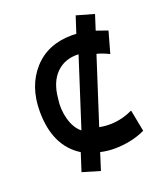

<svg xmlns="http://www.w3.org/2000/svg" viewBox="-136 -715 761 905"><g transform="rotate(-20 245.0 -263.0)"><path d="M308 25Q274 25 240 17L213 102L125 76L154 -14Q38 -86 38 -260Q38 -386 109.5 -466Q181 -546 303 -546Q306 -546 314 -545.5Q322 -545 325 -545L352 -628L440 -603L416 -528Q463 -512 473 -508L443 -401Q405 -419 382 -424L276 -95Q305 -89 337 -90Q391 -92 444 -117L465 -8Q395 25 308 25ZM140 -288Q132 -235 146 -185Q160 -135 192 -109L302 -451Q233 -454 190 -411Q147 -368 140 -288Z"/></g></svg>

Font: Repo
Style: DemiBold
Weight: 600
Designer: Stefan Peev
Foundry: Context Ltd
Version: Version 001.000